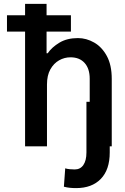

<svg xmlns="http://www.w3.org/2000/svg" viewBox="-20 -747 637 980"><path d="M219.8 -315.7V0H108V-585.6H15.6V-669H108V-727.3H217.7V-669H342V-585.6H217.7V-475.1H223.4Q244.7 -506 283.4 -529.3Q322.1 -552.6 377.8 -552.6Q420.8 -552.6 460.4 -530Q500 -507.5 525.2 -461.3Q550.4 -415.1 550.4 -344.5V0H540.1V31.2Q540.1 119.3 494.5 166.2Q448.9 213.1 368.6 213.1Q351.9 213.1 337.2 211.6Q322.4 210.2 306.1 206L312.9 112.2Q322.1 115.4 337 116.7Q351.9 117.9 361.5 117.9Q389.9 117.9 405.5 95.2Q421.2 72.4 421.2 31.2V-227.3H437.9V-345.2Q437.9 -396.7 411.9 -425.6Q386 -454.5 339.8 -454.5Q308.9 -454.5 281.6 -439.1Q254.3 -423.7 237 -392.9Q219.8 -362.2 219.8 -315.7Z"/></svg>

Font: Interface Medium
Style: Regular
Weight: 500
Designer: Rasmus Andersson
Foundry: rsms
Version: Version 1.8